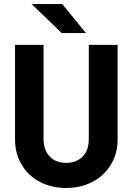

<svg xmlns="http://www.w3.org/2000/svg" viewBox="-20 -916 654 947"><path d="M287.1 -896 403.8 -752.9H284.2L136.2 -896ZM176.8 -19Q119.1 -48.3 86.9 -104Q54.2 -157.7 54.2 -228V-694.8H194.8V-231.9Q194.8 -175.8 225.1 -144Q254.9 -112.8 306.2 -112.8Q356.9 -112.8 388.2 -144Q418 -173.8 418 -231.9V-694.8H560.1V-228Q560.1 -158.7 526.9 -104Q492.7 -48.3 436 -19Q378.4 11.2 306.2 11.2Q234.4 11.2 176.8 -19Z"/></svg>

Font: D-DIN-PRO ExtraBold
Style: Bold
Weight: 800
Designer: Charles Nix
Foundry: CyberFei
Version: Version 1.000;hotconv 1.0.109;makeotfexe 2.5.65596